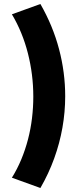

<svg xmlns="http://www.w3.org/2000/svg" viewBox="-20 -825 402 960"><path d="M182 115 39.5 63.5Q66.5 20 86.5 -28.2Q106.5 -76.5 120 -128.2Q133.5 -180 140 -234Q146.5 -288 146.5 -342Q146.5 -452.5 119.5 -558.5Q92.5 -664.5 39.5 -753.5L182 -805Q244.5 -696 275.2 -579.5Q306 -463 306 -344Q306 -265 292.2 -187Q278.5 -109 251 -33Q223.5 43 182 115Z"/></svg>

Font: Geologica Thin Cursive ExtraBold
Style: Regular
Weight: 800
Version: Version 1.010;gftools[0.9.28]